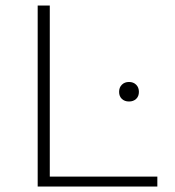

<svg xmlns="http://www.w3.org/2000/svg" viewBox="-20 -678 636 698"><path d="M161 -36H552V0H117V-658H161ZM475 -318.5Q465 -309 449 -309Q433 -309 423 -318.5Q413 -328 413 -344Q413 -360 423 -370Q433 -380 449 -380Q465 -380 475 -370Q485 -360 485 -344Q485 -328 475 -318.5Z"/></svg>

Font: EauTestInfant Light
Style: Regular
Weight: 300
Designer: Christian Thalmann (Catharsis Fonts)
Version: Version 0.001;PS 000.001;hotconv 1.0.88;makeotf.lib2.5.64775